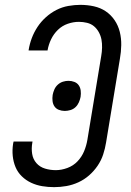

<svg xmlns="http://www.w3.org/2000/svg" viewBox="-20 -763 540 791"><path d="M203 8Q178 8 154 4Q130 0 108.5 -10Q87 -20 70 -36.5Q53 -53 44 -74.5Q35 -96 32.5 -120.5Q30 -145 34 -171L36 -180H114L113 -174Q109 -151 112.5 -129Q116 -107 130 -91Q144 -75 165.5 -68.5Q187 -62 210 -62Q233 -62 257.5 -71Q282 -80 299.5 -98.5Q317 -117 326.5 -140Q336 -163 340 -187L397 -532Q400 -549 400.5 -566.5Q401 -584 398 -600Q395 -616 387 -630.5Q379 -645 367 -655Q355 -665 338.5 -669Q322 -673 305 -673Q282 -673 259 -665Q236 -657 218.5 -640Q201 -623 190.5 -601Q180 -579 176 -556V-555H98V-557Q102 -582 111 -606Q120 -630 134.5 -652Q149 -674 169 -692Q189 -710 212.5 -722Q236 -734 261.5 -738.5Q287 -743 311 -743Q340 -743 367 -737Q394 -731 415.5 -716.5Q437 -702 452 -680Q467 -658 473.5 -631.5Q480 -605 479.5 -577Q479 -549 474 -521L417 -176Q413 -151 405 -126.5Q397 -102 382 -80Q367 -58 347 -40.5Q327 -23 303 -12Q279 -1 253.5 3.5Q228 8 203 8ZM247 -306Q234 -306 222.5 -310.5Q211 -315 204.5 -324.5Q198 -334 196.5 -346.5Q195 -359 197 -372Q199 -383 204 -394.5Q209 -406 218.5 -414.5Q228 -423 239.5 -426.5Q251 -430 262 -430Q275 -430 286.5 -425.5Q298 -421 304.5 -411.5Q311 -402 312.5 -389.5Q314 -377 312 -364Q310 -353 305 -341.5Q300 -330 291 -321.5Q282 -313 270 -309.5Q258 -306 247 -306Z"/></svg>

Font: Iosevka
Style: Italic
Weight: 400
Italic angle: -9°
Monospace: yes
Designer: Belleve Invis
Foundry: Belleve Invis
Version: Version 32.5.0; ttfautohint (v1.8.4)